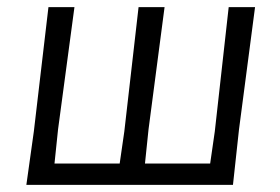

<svg xmlns="http://www.w3.org/2000/svg" viewBox="-20 -519 785 539"><path d="M696 -499 651 -156 634 0H54L75 -150L116 -499H189L143 -156L133 -60H316L329 -150L369 -499H442L397 -156L387 -60H570L583 -150L622 -499Z"/></svg>

Font: Alegreya Sans SC
Style: Italic
Weight: 400
Italic angle: -7°
Designer: Juan Pablo del Peral
Foundry: Huerta Tipografica
Version: Version 2.008; ttfautohint (v1.6)